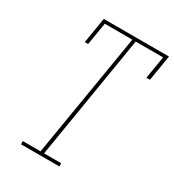

<svg xmlns="http://www.w3.org/2000/svg" viewBox="-178 -838 855 941"><g transform="rotate(30 250.0 -367.5)"><path d="M87 0V-18H187L303 -717H147L126 -590H107L131 -735H500L476 -590H456L477 -717H322L207 -18H304V0Z"/></g></svg>

Font: Iosevka Curly Slab ThObl
Style: Regular
Weight: 100
Italic angle: -9°
Monospace: yes
Designer: Belleve Invis
Foundry: Belleve Invis
Version: Version 11.0.0; ttfautohint (v1.8.3)